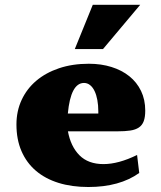

<svg xmlns="http://www.w3.org/2000/svg" viewBox="-20 -750 653 781"><path d="M284.2 -550.3 357.4 -730.5H550.3L398.9 -550.3ZM379.9 -288.1V-296.9Q379.9 -321.8 376 -343Q372.1 -364.3 364.7 -379.6Q357.4 -395 346.4 -403.8Q335.4 -412.6 321.8 -412.6Q267.6 -412.6 255.9 -288.1ZM400.9 -82.5Q461.9 -82.5 537.6 -119.6L546.4 -46.4Q466.3 10.7 339.4 10.7Q272 10.7 218 -6.1Q164.1 -22.9 126 -55.4Q87.9 -87.9 67.4 -135.3Q46.9 -182.6 46.9 -243.7Q46.9 -297.9 67.9 -343.3Q88.9 -388.7 127.4 -421.4Q166 -454.1 220.2 -472.4Q274.4 -490.7 341.3 -490.7Q391.6 -490.7 433.6 -477.5Q475.6 -464.4 506.1 -439.9Q536.6 -415.5 553.7 -380.1Q570.8 -344.7 570.8 -300.3Q570.8 -273.9 564.7 -257.3Q558.6 -240.7 544.9 -231.4Q531.2 -222.2 510 -219Q488.8 -215.8 458 -215.8H256.3Q267.6 -154.3 303.2 -118.4Q338.9 -82.5 400.9 -82.5Z"/></svg>

Font: Tienne Black
Style: Regular
Weight: 900
Designer: vernon adams
Foundry: vernon adams
Version: Version 001.001